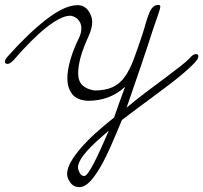

<svg xmlns="http://www.w3.org/2000/svg" viewBox="-43 -390 827 781"><path d="M12 -145Q-3 -130 -12 -130Q-23 -130 -23 -140Q-23 -147 -12 -160Q29 -206 68.5 -244Q108 -282 144 -310Q180 -338 212.5 -353.5Q245 -369 272 -369Q300 -369 316 -347Q332 -325 332 -300Q332 -275 317 -242Q295 -194 285 -157.5Q275 -121 275 -92Q275 -60 292 -43.5Q309 -27 341 -22Q386 -22 415 -35.5Q444 -49 464.5 -77.5Q485 -106 501 -149Q517 -192 537 -252Q546 -282 552.5 -304Q559 -326 565.5 -340.5Q572 -355 580.5 -362.5Q589 -370 602 -370Q609 -370 609 -363Q609 -355 599 -327Q589 -299 578 -266Q558 -203 529.5 -119.5Q501 -36 472 48Q511 15 551 -15Q591 -45 626.5 -71.5Q662 -98 689 -119Q716 -140 730 -155Q743 -170 754 -170Q764 -170 764 -161Q764 -151 748 -134Q732 -117 706.5 -95Q681 -73 647.5 -47.5Q614 -22 579.5 3.5Q545 29 512 53.5Q479 78 453 98Q429 156 407 206Q385 256 363.5 292.5Q342 329 321.5 350Q301 371 280 371Q256 371 243 352.5Q230 334 230 319Q230 295 245.5 268Q261 241 287 211Q313 181 347.5 150Q382 119 421 88Q432 57 443 25.5Q454 -6 466 -37Q404 20 315 20H313Q269 17 250 -8Q231 -33 231 -72Q231 -102 242.5 -144Q254 -186 278 -235Q288 -256 288 -274Q288 -288 283 -298Q278 -308 271 -314Q264 -320 256 -323Q248 -326 242 -326Q224 -326 199 -313.5Q174 -301 144.5 -277.5Q115 -254 81.5 -220.5Q48 -187 12 -145ZM400 141Q374 163 351 184Q328 205 311 224Q294 243 284 260.5Q274 278 274 292Q274 298 280.5 312Q287 326 300 326Q306 326 316.5 311.5Q327 297 339.5 272.5Q352 248 367.5 214Q383 180 400 141Z"/></svg>

Font: Discipuli Britannica
Style: Regular
Weight: 400
Designer: Peter Wiegel
Foundry: Peter Wiegel
Version: Version 0.001 2009